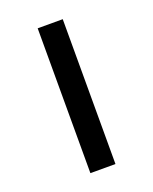

<svg xmlns="http://www.w3.org/2000/svg" viewBox="-98 -526 464 583"><g transform="rotate(-20 134.5 -234.0)"><path d="M94 -468H175V0H94Z"/></g></svg>

Font: Ysabeau SC Medium
Style: Regular
Weight: 500
Designer: Christian Thalmann (Catharsis Fonts)
Version: Version 0.003